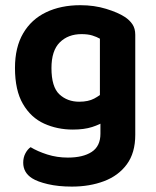

<svg xmlns="http://www.w3.org/2000/svg" viewBox="-20 -512 595 732"><path d="M257.8 -18Q198.4 -18 148.1 -40.8Q97.8 -63.6 67.5 -115.6Q37.1 -167.6 37.1 -252.9Q37.1 -331.6 68.3 -384.9Q99.4 -438.2 155.7 -465.2Q212 -492.2 286.3 -492.2Q339.5 -492.2 384.6 -478.3Q429.7 -464.5 455.7 -447.5Q474 -435.6 484.9 -419.4Q495.7 -403.3 495.7 -379.4V-66.4H360.9V-364.5Q348.5 -371.5 331.9 -376.7Q315.3 -381.9 290.9 -381.9Q239.7 -381.9 208 -350.5Q176.2 -319.1 176.2 -252.6Q176.2 -180.4 206.5 -152.3Q236.8 -124.2 281.9 -124.2Q316.7 -124.2 339.1 -136.2Q361.5 -148.3 377.5 -163L382.1 -51.1Q361.8 -37.7 331.3 -27.8Q300.8 -18 257.8 -18ZM362.9 -2.2V-97.3H495.7V2.2Q495.7 70.8 463.5 114.5Q431.4 158.1 376.6 178.7Q321.9 199.4 253.9 199.4Q201.9 199.4 162.3 190Q122.7 180.7 102.4 167.7Q68.5 146.1 68.5 108.2Q68.5 88.3 76.9 72.5Q85.4 56.7 96.7 49.1Q123 65.1 160.2 77Q197.4 88.8 238.7 88.8Q296.5 88.8 329.7 67.1Q362.9 45.3 362.9 -2.2Z"/></svg>

Font: Baloo Tamma 2
Style: Regular
Weight: 400
Designer: Divya Kowshik, Shuchita Grover and Ek Type
Foundry: Ek Type
Version: Version 1.700